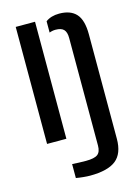

<svg xmlns="http://www.w3.org/2000/svg" viewBox="-122 -676 690 951"><g transform="rotate(-15 222.5 -200.5)"><path d="M147.5 200V128.5Q160.5 129.5 180.5 130.2Q200.5 131 217.5 131Q261.5 131 278.2 118.2Q295 105.5 295 73V-479Q295 -508.5 282.2 -522Q269.5 -535.5 240 -535.5Q223.5 -535.5 208.5 -529.5V-587.5Q236 -608 278 -608Q336 -608 365 -576Q394 -544 394 -471V64.5Q394 140.5 352 173.8Q310 207 219 207Q204.5 207 184.2 205Q164 203 147.5 200ZM53.5 0V-600H152.5V0Z"/></g></svg>

Font: Big Shoulders Stencil Text SemiBold
Style: Regular
Weight: 600
Designer: Patric King
Foundry: XO Type Co
Version: Version 1.000